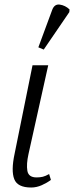

<svg xmlns="http://www.w3.org/2000/svg" viewBox="-20 -827 330 856"><path d="M119 9Q58 9 43.5 -28.5Q29 -66 45 -141L125 -536H195L107 -140Q97 -95 102 -65.5Q107 -36 143 -36Q159 -36 171 -39Q183 -42 199 -51L207 -25Q190 -12 166.5 -1.5Q143 9 119 9ZM175 -606 151 -616 212 -781Q222 -810 246.5 -806.5Q271 -803 290 -785L289 -773Z"/></svg>

Font: Noto Serif Light
Style: Italic
Weight: 300
Italic angle: -12°
Designer: Monotype Design Team
Foundry: Monotype Imaging Inc.
Version: Version 2.013